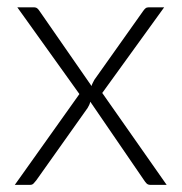

<svg xmlns="http://www.w3.org/2000/svg" viewBox="-20 -518 509 538"><path d="M447 0H401.5Q394.5 0 390.5 -4.2Q386.5 -8.5 384 -12.5L233 -233Q231 -224 225.5 -215.5L81.5 -12.5Q78 -8 74.2 -4Q70.5 0 64.5 0H21.5L202.5 -254.5L28.5 -497.5H74Q81 -497.5 84.5 -494.5Q88 -491.5 90.5 -487.5L236.5 -277Q237.5 -281 239.8 -285.5Q242 -290 244.5 -294.5L381 -487Q384 -491.5 387.5 -494.5Q391 -497.5 396.5 -497.5H440L266.5 -257.5Z"/></svg>

Font: Lato 2
Style: Regular
Weight: 300
Designer: Lukasz Dziedzic with Adam Twardoch and Botio Nikoltchev
Foundry: tyPoland Lukasz Dziedzic
Version: Version 2.015; 2015-08-06; http://www.latofonts.com/